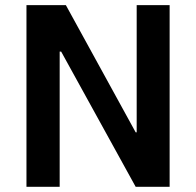

<svg xmlns="http://www.w3.org/2000/svg" viewBox="-20 -720 757 740"><path d="M82 0V-700.2H233.9L502.9 -210H506.8V-700.2H633.8V0H502.9L215.8 -521H210V0Z"/></svg>

Font: Fixel Text SemiBold
Style: Regular
Weight: 600
Width: 4
Designer: AlfaBravo + MacPaw
Foundry: Kyrylo Tkachov, Marchela Mozhyna, Serhii Makarenko, Maria Weinstein, Zakhar Kryvoshyya
Version: Version 1.211